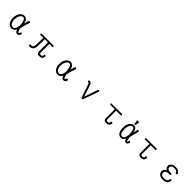

<svg xmlns="http://www.w3.org/2000/svg" viewBox="810 -3290 5880 5880"><g transform="rotate(45 3750.0 -350.5)"><path d="M732.4 -492.2Q735.4 -504.9 727.5 -514.6Q719.7 -524.4 707 -528.3Q693.4 -533.2 682.6 -530.3Q670.9 -526.4 668 -514.6Q654.3 -468.8 643.6 -430.7Q633.8 -401.4 622.1 -361.3Q612.3 -441.4 572.3 -489.3Q530.3 -539.1 468.8 -539.1Q377.9 -539.1 318.4 -456.1Q258.8 -373 258.8 -244.1Q258.8 -120.1 319.3 -46.9Q373 17.6 447.3 17.6Q502 17.6 542 -10.7Q580.1 -38.1 599.6 -85Q620.1 -31.2 638.7 -9.8Q662.1 17.6 699.2 17.6Q731.4 17.6 755.9 0Q785.2 -21.5 800.8 -71.3Q802.7 -81.1 794.9 -91.8Q788.1 -100.6 775.4 -106.4Q762.7 -111.3 753.9 -109.4Q743.2 -106.4 741.2 -93.8Q733.4 -67.4 724.6 -53.7Q715.8 -41 706.1 -41Q685.5 -41 668.9 -80.1Q655.3 -114.3 641.6 -188.5Q664.1 -281.2 689.5 -365.2Q707 -420.9 732.4 -492.2ZM466.8 -484.4Q519.5 -484.4 545.9 -411.1Q567.4 -351.6 578.1 -221.7Q564.5 -121.1 528.3 -74.2Q499 -37.1 460.9 -37.1Q400.4 -37.1 363.3 -89.8Q324.2 -145.5 324.2 -241.2Q324.2 -342.8 367.2 -414.1Q409.2 -484.4 466.8 -484.4Z M1733.4 -522.5H1226.6Q1202.1 -522.5 1203.1 -496.1Q1204.1 -468.8 1226.6 -468.8H1349.6Q1349.6 -231.4 1342.8 -158.2Q1335.9 -91.8 1311.5 -64.5Q1297.9 -48.8 1273.4 -43.9Q1251 -39.1 1216.8 -43Q1206.1 -44.9 1200.2 -36.1Q1194.3 -29.3 1195.3 -16.6Q1196.3 -3.9 1202.1 4.9Q1210 14.6 1220.7 16.6Q1250 18.6 1272.5 15.6Q1313.5 8.8 1346.7 -13.7Q1369.1 -30.3 1380.9 -51.8Q1393.6 -77.1 1400.4 -123Q1407.2 -168.9 1409.2 -253.9Q1411.1 -327.1 1411.1 -468.8H1548.8V-83Q1548.8 -32.2 1575.2 -7.8Q1601.6 17.6 1658.2 17.6Q1723.6 17.6 1760.7 -14.6Q1795.9 -45.9 1798.8 -99.6Q1799.8 -114.3 1791 -125Q1783.2 -134.8 1771.5 -137.7Q1759.8 -141.6 1751 -138.7Q1742.2 -134.8 1741.2 -123Q1738.3 -77.1 1716.8 -57.6Q1698.2 -41 1663.1 -41Q1633.8 -41 1622.1 -56.6Q1613.3 -69.3 1613.3 -97.7V-468.8H1733.4Q1747.1 -468.8 1754.9 -477.5Q1761.7 -485.4 1761.7 -496.1Q1761.7 -506.8 1754.9 -514.6Q1746.1 -522.5 1733.4 -522.5Z M2732.4 -492.2Q2735.4 -504.9 2727.5 -514.6Q2719.7 -524.4 2707 -528.3Q2693.4 -533.2 2682.6 -530.3Q2670.9 -526.4 2668 -514.6Q2654.3 -468.8 2643.6 -430.7Q2633.8 -401.4 2622.1 -361.3Q2612.3 -441.4 2572.3 -489.3Q2530.3 -539.1 2468.8 -539.1Q2377.9 -539.1 2318.4 -456.1Q2258.8 -373 2258.8 -244.1Q2258.8 -120.1 2319.3 -46.9Q2373 17.6 2447.3 17.6Q2502 17.6 2542 -10.7Q2580.1 -38.1 2599.6 -85Q2620.1 -31.2 2638.7 -9.8Q2662.1 17.6 2699.2 17.6Q2731.4 17.6 2755.9 0Q2785.2 -21.5 2800.8 -71.3Q2802.7 -81.1 2794.9 -91.8Q2788.1 -100.6 2775.4 -106.4Q2762.7 -111.3 2753.9 -109.4Q2743.2 -106.4 2741.2 -93.8Q2733.4 -67.4 2724.6 -53.7Q2715.8 -41 2706.1 -41Q2685.5 -41 2668.9 -80.1Q2655.3 -114.3 2641.6 -188.5Q2664.1 -281.2 2689.5 -365.2Q2707 -420.9 2732.4 -492.2ZM2466.8 -484.4Q2519.5 -484.4 2545.9 -411.1Q2567.4 -351.6 2578.1 -221.7Q2564.5 -121.1 2528.3 -74.2Q2499 -37.1 2460.9 -37.1Q2400.4 -37.1 2363.3 -89.8Q2324.2 -145.5 2324.2 -241.2Q2324.2 -342.8 2367.2 -414.1Q2409.2 -484.4 2466.8 -484.4Z M3468.8 -14.6Q3477.5 17.6 3505.9 17.6Q3534.2 17.6 3543.9 -14.6L3718.8 -502.9Q3721.7 -514.6 3714.8 -524.4Q3709 -533.2 3696.3 -537.1Q3684.6 -541 3673.8 -537.1Q3662.1 -533.2 3658.2 -520.5L3508.8 -78.1L3378.9 -469.7Q3365.2 -514.6 3330.1 -530.3Q3308.6 -539.1 3273.4 -539.1Q3261.7 -539.1 3254.9 -531.2Q3249 -523.4 3248 -511.7Q3248 -501 3252.9 -493.2Q3258.8 -484.4 3267.6 -484.4Q3290 -485.4 3303.7 -473.6Q3318.4 -460.9 3330.1 -426.8Z M4696.3 -522.5H4252.9Q4228.5 -522.5 4229.5 -496.1Q4230.5 -468.8 4252.9 -468.8H4443.4V-80.1Q4443.4 -35.2 4465.8 -11.7Q4493.2 17.6 4555.7 17.6Q4617.2 17.6 4653.3 -10.7Q4691.4 -41 4695.3 -103.5Q4696.3 -129.9 4666 -133.8Q4634.8 -137.7 4633.8 -112.3Q4629.9 -76.2 4614.3 -57.6Q4596.7 -38.1 4562.5 -38.1Q4529.3 -38.1 4515.6 -54.7Q4503.9 -68.4 4503.9 -94.7V-468.8H4696.3Q4711.9 -468.8 4720.7 -477.5Q4727.5 -485.4 4727.5 -496.1Q4726.6 -506.8 4718.8 -514.6Q4710 -522.5 4696.3 -522.5Z M5446.3 -491.2Q5449.2 -502.9 5440.4 -512.7Q5433.6 -522.5 5419.9 -526.4Q5407.2 -531.2 5396.5 -528.3Q5384.8 -524.4 5383.8 -512.7L5376 -480.5L5349.6 -361.3Q5339.8 -446.3 5307.6 -491.2Q5272.5 -539.1 5211.9 -539.1Q5124 -539.1 5070.3 -457Q5017.6 -375 5017.6 -246.1Q5017.6 -118.2 5066.4 -47.9Q5112.3 17.6 5190.4 17.6Q5238.3 17.6 5273.4 -10.7Q5305.7 -37.1 5326.2 -85Q5336.9 -33.2 5353.5 -9.8Q5373 17.6 5409.2 17.6Q5440.4 17.6 5458 2Q5480.5 -17.6 5494.1 -71.3Q5498 -92.8 5470.7 -105.5Q5443.4 -119.1 5439.5 -92.8Q5434.6 -65.4 5429.7 -54.7Q5422.9 -39.1 5411.1 -39.1Q5397.5 -39.1 5388.7 -79.1Q5381.8 -106.4 5369.1 -190.4L5377 -223.6Q5403.3 -330.1 5415 -373Q5431.6 -439.5 5446.3 -491.2ZM5210 -484.4Q5260.7 -484.4 5281.2 -413.1Q5293.9 -367.2 5304.7 -229.5L5305.7 -223.6Q5292 -120.1 5259.8 -74.2Q5234.4 -37.1 5195.3 -37.1Q5142.6 -37.1 5112.3 -89.8Q5083 -144.5 5083 -242.2Q5083 -341.8 5118.2 -412.1Q5154.3 -484.4 5210 -484.4ZM5256.8 -717.8H5166L5188.5 -574.2H5234.4Z M6196.3 -522.5H5752.9Q5728.5 -522.5 5729.5 -496.1Q5730.5 -468.8 5752.9 -468.8H5943.4V-80.1Q5943.4 -35.2 5965.8 -11.7Q5993.2 17.6 6055.7 17.6Q6117.2 17.6 6153.3 -10.7Q6191.4 -41 6195.3 -103.5Q6196.3 -129.9 6166 -133.8Q6134.8 -137.7 6133.8 -112.3Q6129.9 -76.2 6114.3 -57.6Q6096.7 -38.1 6062.5 -38.1Q6029.3 -38.1 6015.6 -54.7Q6003.9 -68.4 6003.9 -94.7V-468.8H6196.3Q6211.9 -468.8 6220.7 -477.5Q6227.5 -485.4 6227.5 -496.1Q6226.6 -506.8 6218.8 -514.6Q6210 -522.5 6196.3 -522.5Z M7008.8 -539.1Q6923.8 -539.1 6870.1 -498Q6817.4 -458 6817.4 -392.6Q6817.4 -344.7 6845.7 -311.5Q6864.3 -288.1 6891.6 -276.4Q6857.4 -265.6 6831.1 -235.4Q6797.9 -195.3 6797.9 -143.6Q6797.9 -71.3 6854.5 -27.3Q6912.1 16.6 7011.7 16.6Q7096.7 16.6 7151.4 -21.5Q7210.9 -62.5 7215.8 -137.7Q7215.8 -154.3 7206.1 -164.1Q7197.3 -172.9 7183.6 -172.9Q7170.9 -172.9 7161.1 -166Q7150.4 -157.2 7150.4 -143.6Q7148.4 -94.7 7113.3 -67.4Q7076.2 -37.1 7004.9 -37.1Q6939.5 -37.1 6902.3 -62.5Q6863.3 -88.9 6863.3 -139.6Q6863.3 -201.2 6912.1 -225.6Q6955.1 -247.1 7048.8 -247.1Q7063.5 -247.1 7073.2 -255.9Q7081.1 -263.7 7081.1 -274.4Q7081.1 -285.2 7073.2 -293Q7063.5 -300.8 7048.8 -300.8Q6962.9 -300.8 6925.8 -319.3Q6881.8 -340.8 6881.8 -394.5Q6881.8 -431.6 6911.1 -457Q6945.3 -485.4 7008.8 -485.4Q7060.5 -485.4 7092.8 -470.7Q7134.8 -453.1 7141.6 -412.1Q7142.6 -403.3 7152.3 -397.5Q7161.1 -392.6 7172.9 -393.6Q7184.6 -394.5 7192.4 -402.3Q7202.1 -410.2 7202.1 -423.8Q7203.1 -469.7 7146.5 -503.9Q7088.9 -539.1 7008.8 -539.1Z"/></g></svg>

Font: GulimChe
Style: Regular
Weight: 400
Monospace: yes
Version: Version 2.21